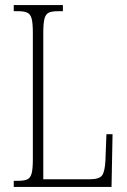

<svg xmlns="http://www.w3.org/2000/svg" viewBox="-20 -734 499 754"><path d="M34 0V-24H53Q76 -24 88 -30Q100 -36 104.5 -54Q109 -72 109 -108V-605Q109 -642 104.5 -660Q100 -678 87.5 -684Q75 -690 52 -690H34V-714H227V-690H207Q183 -690 171 -684Q159 -678 154.5 -660Q150 -642 150 -606V-30H332Q371 -30 381.5 -46Q392 -62 394 -104L398 -207H422L418 0Z"/></svg>

Font: Noto Serif Tamil ExtraCondensed ExtraLight
Style: Italic
Weight: 200
Width: 2
Italic angle: -12°
Designer: Indian Type Foundry, Tom Grace, and the Monotype Design Team
Foundry: Monotype Imaging Inc.
Version: Version 2.003; ttfautohint (v1.8.4.7-5d5b)